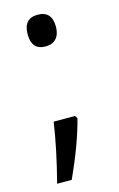

<svg xmlns="http://www.w3.org/2000/svg" viewBox="-108 -596 481 773"><g transform="rotate(-15 133.0 -210.0)"><path d="M30.8 128.9Q66.4 -8.3 82 -116.2H170.9L178.2 -105Q152.8 -4.9 91.8 128.9ZM129.9 -417Q71.8 -417 71.8 -482.9Q71.8 -548.8 130.9 -548.8Q189.9 -548.8 189.9 -482.4Q189.5 -451.2 173.8 -434.1Q158.2 -417 129.9 -417Z"/></g></svg>

Font: OpenSansHebrew-Regular
Style: Regular
Weight: 400
Foundry: Ascender Corporation, Yanek Iontef
Version: Version 2.001;PS 002.001;hotconv 1.0.70;makeotf.lib2.5.58329